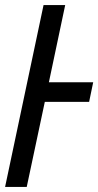

<svg xmlns="http://www.w3.org/2000/svg" viewBox="-59 -734 386 754"><path d="M-39 0H46L117 -334H291L307 -411H133L197 -714H112Z"/></svg>

Font: Noto Sans SemiCondensed
Style: Italic
Weight: 400
Width: 4
Italic angle: -12°
Designer: Monotype Design Team
Foundry: Monotype Imaging Inc.
Version: Version 2.013